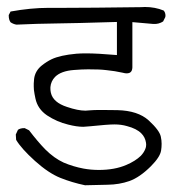

<svg xmlns="http://www.w3.org/2000/svg" viewBox="-20 -575 540 558"><path d="M168 -552.2H121.6Q69.8 -552.2 10.7 -541.5L5.4 -531.2Q5.4 -530.3 5.4 -529.8Q5.4 -517.6 10.7 -510.3Q18.6 -504.9 27.8 -503.4Q90.8 -506.3 141.6 -506.8Q192.4 -507.3 319.8 -511.2V-415Q262.7 -419.9 230.5 -419.9Q214.4 -419.9 202.1 -418.9Q154.8 -414.6 129.9 -402.8Q115.7 -396 101.6 -384.8Q82 -369.1 79.1 -345.7Q78.1 -337.9 78.1 -332.5Q78.1 -327.1 78.1 -323.2Q78.1 -319.3 78.6 -313.5Q80.1 -301.8 83 -288.6Q89.4 -258.3 116.7 -239.7Q145.5 -220.7 178.2 -212.9Q203.1 -206.5 222.2 -206.5Q227.5 -206.5 241.7 -208Q293.5 -213.4 313 -213.4Q332.5 -213.4 349.1 -208.5Q377 -201.2 390.6 -187.5Q401.9 -176.3 404.3 -160.2Q404.8 -157.2 404.8 -154.8Q404.8 -152.3 404.3 -148.9Q403.8 -145.5 401.9 -141.1Q397.9 -131.3 389.2 -122.1Q373.5 -106.9 347.2 -95.7Q313.5 -81.1 267.1 -81.1Q244.6 -81.1 223.1 -85Q192.4 -90.8 165 -102.5Q137.2 -115.2 111.3 -141.1Q89.4 -163.6 64.5 -196.3L51.8 -202.6Q50.8 -202.6 50.3 -202.6Q39.1 -202.6 32.2 -197.8L25.9 -184.1L26.9 -168.5Q42 -143.1 81.5 -107.4Q121.1 -71.8 155.3 -58.1Q189.5 -44.4 227.1 -36.6Q259.3 -37.6 293 -38.1Q326.7 -38.6 356 -48.8Q386.2 -59.6 418.5 -91.8Q445.3 -118.7 448.2 -137.7Q449.7 -147 449.7 -157.2Q449.7 -167.5 447.3 -178.2Q443.4 -196.3 412.1 -225.1Q380.9 -253.4 321.3 -254.9Q297.9 -255.4 274.4 -255.4Q251 -255.4 241.9 -254.4Q232.9 -253.4 228.5 -253.4Q206.5 -253.4 174.8 -264.2Q134.3 -277.3 127.9 -305.2Q126.5 -312 126.5 -316.2Q126.5 -320.3 126.5 -321.8Q127.9 -338.9 140.1 -351.6Q157.2 -368.7 194.8 -371.6Q218.3 -373.5 236.3 -373.5Q254.4 -373.5 266.4 -373Q278.3 -372.6 290 -371.1Q314 -368.7 335.9 -363.8Q343.8 -361.8 347.2 -361.8Q356.4 -361.8 359.9 -365.7Q364.3 -369.6 364.7 -378.9V-510.7L425.3 -505.4Q426.8 -505.4 429 -505.4Q431.2 -505.4 434.3 -505.6Q437.5 -505.9 440.9 -506.8Q448.2 -508.8 454.1 -512.7L460.4 -525.4Q460.9 -527.3 460.9 -529.3Q460.9 -538.6 455.6 -544.4Q430.7 -554.7 400.9 -554.7Q396 -554.7 391.1 -554.2H390.6Q238.3 -552.2 168 -552.2Z"/></svg>

Font: Bakudai
Style: ExtraLight
Weight: 200
Version: Version 1.48